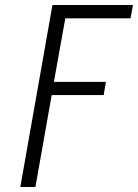

<svg xmlns="http://www.w3.org/2000/svg" viewBox="-20 -745 550 765"><path d="M500 -671.9H240.2L194.8 -418.9H401.9L393.1 -366.2H186L121.1 0H61L189 -725.1H509.8Z"/></svg>

Font: Stilu Light
Style: Italic
Weight: 300
Italic angle: -10°
Designer: Genilson Lima Santos
Foundry: Genilson Lima Santos
Version: Version 1.200;PS 001.200;hotconv 1.0.88;makeotf.lib2.5.64775